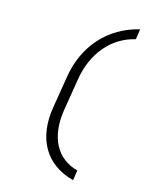

<svg xmlns="http://www.w3.org/2000/svg" viewBox="-139 -928 878 1135"><g transform="rotate(15 300.0 -360.0)"><path d="M422 122 431 60C300 26 237 -94 263 -262L295 -458C321 -626 422 -746 565 -779L574 -842C388 -798 260 -655 229 -458L197 -262C165 -64 248 77 422 122Z"/></g></svg>

Font: JetBrains Mono ExtraLight
Style: Italic
Weight: 240
Italic angle: -9°
Monospace: yes
Designer: Philipp Nurullin, Konstantin Bulenkov
Foundry: JetBrains
Version: Version 2.305